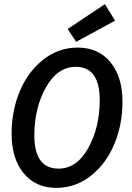

<svg xmlns="http://www.w3.org/2000/svg" viewBox="-20 -896 640 928"><path d="M252 12Q152 12 94 -59Q36 -130 36 -250Q36 -359 75 -453.5Q114 -548 188 -607Q262 -666 356 -666Q456 -666 514 -595Q572 -524 572 -404Q572 -295 533 -200.5Q494 -106 420 -47Q346 12 252 12ZM263 -81Q351 -81 406.5 -180.5Q462 -280 462 -412Q462 -573 346 -573Q258 -573 202 -473.5Q146 -374 146 -242Q146 -81 263 -81ZM348 -694 307 -756 487 -876 536 -796Z"/></svg>

Font: TypoPRO Source Code Pro
Style: Italic
Weight: 600
Italic angle: -11°
Monospace: yes
Designer: Paul D. Hunt, Teo Tuominen
Foundry: Adobe Systems Incorporated
Version: Version 1.030;PS 1.0;hotconv 1.0.84;makeotf.lib2.5.63406